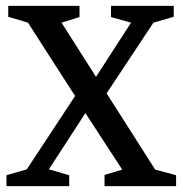

<svg xmlns="http://www.w3.org/2000/svg" viewBox="-20 -632 620 652"><path d="M2 0V-37L71 -57L235 -306L75 -555L8 -575V-612H250V-574L189 -555L306 -371L425 -555L357 -574V-612H570V-575L501 -555L342 -315L507 -56L578 -37V0H335V-38L395 -56L270 -248L146 -57L215 -37V0Z"/></svg>

Font: Manuale Medium
Style: Regular
Weight: 500
Designer: Eduardo Tunni / Pablo Cosgaya
Foundry: Eduardo Tunni / Pablo Cosgaya
Version: Version 1.002